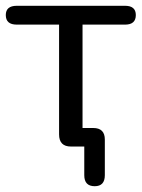

<svg xmlns="http://www.w3.org/2000/svg" viewBox="-23 -506 489 663"><path d="M304 137Q268 137 268 99V0H222Q181 0 181 -42V-421H35Q-3 -421 -3 -454Q-3 -486 35 -486H409Q446 -486 446 -454Q446 -421 409 -421H262V-64H299Q339 -64 339 -24V99Q339 137 304 137Z"/></svg>

Font: Nunito
Style: Regular
Weight: 400
Designer: Vernon Adams
Foundry: Vernon Adams
Version: Version 3.602